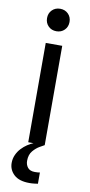

<svg xmlns="http://www.w3.org/2000/svg" viewBox="-102 -759 472 1009"><g transform="rotate(10 134.0 -255.0)"><path d="M90 0V-530H178V0ZM134 -600Q108 -600 91 -617Q74 -634 74 -660Q74 -686 91 -703Q108 -720 134 -720Q160 -720 177 -703Q194 -686 194 -660Q194 -634 177 -617Q160 -600 134 -600ZM133 210Q78 210 50.5 184.5Q23 159 23 122Q23 99 32 79Q41 59 55.5 43.5Q70 28 86.5 17Q103 6 118 0H178Q173 3 154 13.5Q135 24 118 44Q101 64 101 97Q101 118 113 133Q125 148 151 148Q159 148 166.5 147.5Q174 147 178 146V206Q171 207 159 208.5Q147 210 133 210Z"/></g></svg>

Font: Golos Text
Style: Regular
Weight: 400
Designer: A.Korolkova, Vitaly Kuzmin
Foundry: ParaType Ltd
Version: Version 2.004